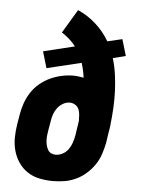

<svg xmlns="http://www.w3.org/2000/svg" viewBox="-53 -777 606 827"><g transform="rotate(5 250.0 -363.5)"><path d="M206 8Q177 8 148 2Q119 -4 96 -19.5Q73 -35 57.5 -58Q42 -81 34.5 -108.5Q27 -136 27.5 -165.5Q28 -195 33 -225L40 -266Q44 -291 52.5 -315Q61 -339 75.5 -361.5Q90 -384 111 -401.5Q132 -419 156 -430Q180 -441 205 -446.5Q230 -452 255 -452Q267 -452 278 -450.5Q289 -449 300 -447Q298 -463 294.5 -479Q291 -495 286 -510L137 -474L116 -545L251 -578Q238 -595 222.5 -608.5Q207 -622 190 -633L251 -735Q294 -716 329.5 -684Q365 -652 388 -612L452 -627L473 -556L418 -542Q428 -509 433 -473.5Q438 -438 439.5 -401.5Q441 -365 439 -328.5Q437 -292 433 -256Q432 -246 430.5 -236Q429 -226 427 -216L421 -175Q416 -151 408 -126.5Q400 -102 385 -80Q370 -58 349.5 -40Q329 -22 305 -11Q281 0 256 4Q231 8 206 8ZM209 -106Q224 -106 239 -114Q254 -122 263.5 -135.5Q273 -149 278 -164Q283 -179 286 -194L289 -214Q291 -226 292.5 -237Q294 -248 296 -260Q296 -273 295 -286Q294 -299 289.5 -310Q285 -321 274 -328Q263 -335 250 -335Q235 -335 220.5 -326.5Q206 -318 196.5 -305Q187 -292 182 -277Q177 -262 175 -247L168 -206Q166 -195 165 -184.5Q164 -174 164.5 -163.5Q165 -153 167.5 -143Q170 -133 175 -124Q180 -115 189 -110.5Q198 -106 209 -106Z"/></g></svg>

Font: Iosevka Slab Heavy
Style: Italic
Weight: 900
Italic angle: -9°
Monospace: yes
Designer: Belleve Invis
Foundry: Belleve Invis
Version: Version 11.1.0; ttfautohint (v1.8.3)